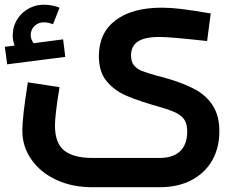

<svg xmlns="http://www.w3.org/2000/svg" viewBox="-49 -532 977 800"><path d="M44 12Q44 -44 67 -189L199 -169Q180 -53 180 -9Q180 65 219 95.5Q258 126 334 126H617Q672 126 701.5 98Q731 70 731 16Q731 -12 721.5 -29.5Q712 -47 689 -59.5Q666 -72 621 -85Q529 -111 478 -133Q427 -155 395 -194Q363 -233 363 -298Q363 -395 432.5 -447.5Q502 -500 625 -500Q661 -500 703.5 -495Q746 -490 829 -476L814 -361Q661 -378 616 -378Q554 -378 525.5 -359Q497 -340 497 -301Q497 -275 509 -260Q521 -245 542 -236.5Q563 -228 607 -216Q625 -212 651 -204Q722 -183 767.5 -157.5Q813 -132 839 -90Q865 -48 865 15Q865 84 835 136.5Q805 189 749 218.5Q693 248 617 248H334Q252 248 186 217.5Q120 187 82 133Q44 79 44 12ZM223 -295 -19 -264 -29 -337 12 -342Q4 -363 4 -384Q4 -422 23.5 -452.5Q43 -483 75.5 -499Q108 -515 146 -512Q173 -510 199 -500L172 -431Q151 -439 134 -439Q111 -439 95 -424Q79 -409 79 -385Q79 -369 91 -352L214 -368Z"/></svg>

Font: Cairo
Style: Bold
Weight: 700
Designer: Mohamed Gaber
Foundry: Kief Type Foundry
Version: Version 2.100